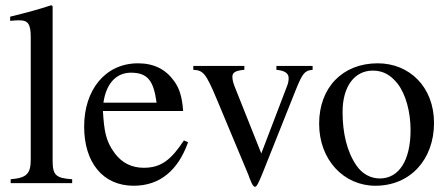

<svg xmlns="http://www.w3.org/2000/svg" viewBox="-20 -703 1716 737"><path d="M257 0V-15C193 -19 182 -32 182 -87V-679L177 -683C125 -666 88 -656 19 -639V-623C35 -625 48 -625 56 -625C88 -625 98 -609 98 -561V-92C98 -37 84 -20 21 -15V0Z M377 -309C388 -384 427 -424 483 -424C549 -424 570 -390 581 -309ZM686 -164C637 -90 599 -59 532 -59C486 -59 449 -77 421 -114C385 -162 380 -201 375 -277H683C679 -331 669 -363 649 -391C617 -436 572 -460 510 -460C384 -460 303 -358 303 -217C303 -79 375 10 493 10C593 10 663 -48 702 -157Z M1180 -450H1041V-435C1073 -432 1088 -422 1088 -403C1088 -393 1086 -383 1082 -373L983 -114L881 -370C875 -385 872 -398 872 -408C872 -425 884 -432 918 -435V-450H722V-435C760 -433 770 -423 813 -320L933 -33C937 -24 938 -17 941 -12C948 6 953 14 959 14C965 14 972 1 987 -36L1115 -357C1142 -424 1150 -432 1180 -435Z M1556 -204C1556 -88 1512 -18 1438 -18C1402 -18 1370 -36 1348 -68C1311 -122 1295 -194 1295 -273C1295 -373 1342 -432 1411 -432C1454 -432 1482 -412 1506 -382C1538 -341 1556 -272 1556 -204ZM1646 -231C1646 -369 1552 -460 1430 -460C1295 -460 1205 -367 1205 -228C1205 -89 1300 10 1421 10C1556 10 1646 -92 1646 -231Z"/></svg>

Font: XITS Math
Style: Regular
Weight: 400
Designer: MicroPress Inc., with final additions and corrections provided by Coen Hoffman, Elsevier (retired)
Version: Version 1.302